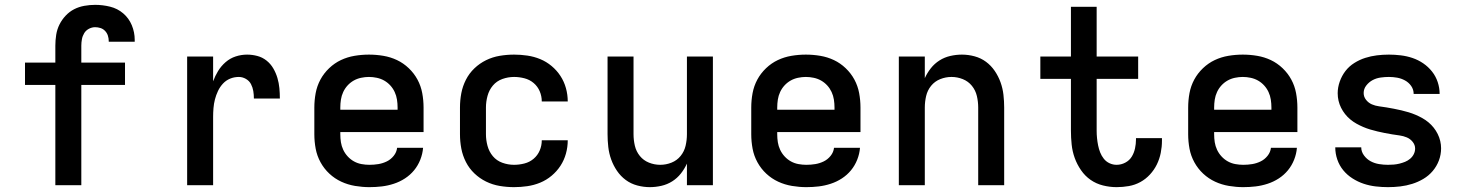

<svg xmlns="http://www.w3.org/2000/svg" viewBox="-20 -763 6040 791"><path d="M208 0V-413H83V-505H208V-575Q208 -597 211.5 -619.5Q215 -642 225 -662Q235 -682 250.5 -698.5Q266 -715 285.5 -725Q305 -735 327.5 -739Q350 -743 372 -743Q403 -743 433.5 -735.5Q464 -728 487.5 -708Q511 -688 523 -659Q535 -630 535 -599Q535 -597 535 -595Q535 -593 535 -591H428Q428 -592 428 -592.5Q428 -593 428 -594Q428 -605 424.5 -616Q421 -627 413 -635.5Q405 -644 394 -647.5Q383 -651 372 -651Q359 -651 346.5 -644.5Q334 -638 327 -626.5Q320 -615 317.5 -601.5Q315 -588 315 -575V-505H495V-413H315V0Z M751 0V-530H858V-428Q866 -450 878.5 -470.5Q891 -491 909.5 -507Q928 -523 951 -530.5Q974 -538 998 -538Q1019 -538 1040 -532.5Q1061 -527 1078 -513.5Q1095 -500 1106 -481Q1117 -462 1123 -441.5Q1129 -421 1131 -400Q1133 -379 1133 -357H1026Q1026 -373 1023.5 -388Q1021 -403 1014 -416.5Q1007 -430 993 -438Q979 -446 964 -446Q945 -446 928 -439Q911 -432 898.5 -418.5Q886 -405 878 -388Q870 -371 865.5 -353.5Q861 -336 859.5 -317.5Q858 -299 858 -281V0Z M1502 8Q1473 8 1443 3Q1413 -2 1386 -14.5Q1359 -27 1337 -47.5Q1315 -68 1300.5 -94.5Q1286 -121 1280.5 -150.5Q1275 -180 1275 -210V-320Q1275 -350 1280.5 -379.5Q1286 -409 1300 -435Q1314 -461 1336 -482Q1358 -503 1384.5 -515.5Q1411 -528 1440.5 -533Q1470 -538 1500 -538Q1530 -538 1559.5 -533Q1589 -528 1615.5 -515.5Q1642 -503 1664 -482Q1686 -461 1700 -435Q1714 -409 1719.5 -379.5Q1725 -350 1725 -320V-219H1382V-210Q1382 -193 1384.5 -177Q1387 -161 1394 -146Q1401 -131 1412.5 -118.5Q1424 -106 1438.5 -98Q1453 -90 1469.5 -87Q1486 -84 1502 -84Q1521 -84 1539 -87Q1557 -90 1573.5 -98Q1590 -106 1602 -121Q1614 -136 1616 -154H1723Q1721 -129 1711.5 -105Q1702 -81 1686 -61.5Q1670 -42 1648.5 -28Q1627 -14 1602.5 -6Q1578 2 1553 5Q1528 8 1502 8ZM1618 -311V-320Q1618 -336 1615.5 -352.5Q1613 -369 1606 -384Q1599 -399 1588 -411Q1577 -423 1563 -431Q1549 -439 1532.5 -442.5Q1516 -446 1500 -446Q1484 -446 1467.5 -442.5Q1451 -439 1437 -431Q1423 -423 1412 -411Q1401 -399 1394 -384Q1387 -369 1384.5 -352.5Q1382 -336 1382 -320V-311Z M2098 8Q2068 8 2038.5 3Q2009 -2 1982.5 -15Q1956 -28 1934.5 -48.5Q1913 -69 1899.5 -95.5Q1886 -122 1880.5 -151Q1875 -180 1875 -210V-320Q1875 -350 1880.5 -379Q1886 -408 1899.5 -434.5Q1913 -461 1934.5 -481.5Q1956 -502 1982.5 -515Q2009 -528 2038.5 -533Q2068 -538 2098 -538Q2125 -538 2152.5 -534Q2180 -530 2205.5 -519.5Q2231 -509 2252.5 -491Q2274 -473 2289 -450Q2304 -427 2311.5 -400Q2319 -373 2319 -345Q2319 -345 2319 -345Q2319 -345 2319 -345H2212Q2212 -345 2212 -345Q2212 -345 2212 -345Q2212 -367 2203.5 -387Q2195 -407 2178.5 -421Q2162 -435 2140.5 -440.5Q2119 -446 2098 -446Q2073 -446 2049.5 -437.5Q2026 -429 2010.5 -410.5Q1995 -392 1988.5 -368Q1982 -344 1982 -320V-210Q1982 -186 1988.5 -162Q1995 -138 2010.5 -119.5Q2026 -101 2049.5 -92.5Q2073 -84 2098 -84Q2119 -84 2140.5 -89.5Q2162 -95 2178.5 -109Q2195 -123 2203.5 -143Q2212 -163 2212 -185Q2212 -185 2212 -185Q2212 -185 2212 -185H2319Q2319 -185 2319 -185Q2319 -185 2319 -185Q2319 -157 2311.5 -130Q2304 -103 2289 -80Q2274 -57 2252.5 -39Q2231 -21 2205.5 -10.5Q2180 0 2152.5 4Q2125 8 2098 8Z M2657 8Q2631 8 2605 1Q2579 -6 2558 -21.5Q2537 -37 2522 -59Q2507 -81 2498 -106Q2489 -131 2486 -157.5Q2483 -184 2483 -210V-530H2590V-210Q2590 -186 2595.5 -162.5Q2601 -139 2616 -120.5Q2631 -102 2653.5 -93Q2676 -84 2700 -84Q2724 -84 2746.5 -93Q2769 -102 2784 -120.5Q2799 -139 2804.5 -162.5Q2810 -186 2810 -210V-530H2917V0H2810V-89Q2800 -67 2785 -48Q2770 -29 2749.5 -16Q2729 -3 2705 2.5Q2681 8 2657 8Z M3302 8Q3273 8 3243 3Q3213 -2 3186 -14.5Q3159 -27 3137 -47.5Q3115 -68 3100.5 -94.5Q3086 -121 3080.5 -150.5Q3075 -180 3075 -210V-320Q3075 -350 3080.5 -379.5Q3086 -409 3100 -435Q3114 -461 3136 -482Q3158 -503 3184.5 -515.5Q3211 -528 3240.5 -533Q3270 -538 3300 -538Q3330 -538 3359.5 -533Q3389 -528 3415.5 -515.5Q3442 -503 3464 -482Q3486 -461 3500 -435Q3514 -409 3519.5 -379.5Q3525 -350 3525 -320V-219H3182V-210Q3182 -193 3184.5 -177Q3187 -161 3194 -146Q3201 -131 3212.5 -118.5Q3224 -106 3238.5 -98Q3253 -90 3269.5 -87Q3286 -84 3302 -84Q3321 -84 3339 -87Q3357 -90 3373.5 -98Q3390 -106 3402 -121Q3414 -136 3416 -154H3523Q3521 -129 3511.5 -105Q3502 -81 3486 -61.5Q3470 -42 3448.5 -28Q3427 -14 3402.5 -6Q3378 2 3353 5Q3328 8 3302 8ZM3418 -311V-320Q3418 -336 3415.5 -352.5Q3413 -369 3406 -384Q3399 -399 3388 -411Q3377 -423 3363 -431Q3349 -439 3332.5 -442.5Q3316 -446 3300 -446Q3284 -446 3267.5 -442.5Q3251 -439 3237 -431Q3223 -423 3212 -411Q3201 -399 3194 -384Q3187 -369 3184.5 -352.5Q3182 -336 3182 -320V-311Z M3683 0V-530H3790V-441Q3800 -463 3815 -482Q3830 -501 3850.5 -514Q3871 -527 3895 -532.5Q3919 -538 3943 -538Q3969 -538 3995 -531Q4021 -524 4042 -508.5Q4063 -493 4078 -471Q4093 -449 4102 -424Q4111 -399 4114 -372.5Q4117 -346 4117 -320V0H4010V-320Q4010 -344 4004.5 -367.5Q3999 -391 3984 -409.5Q3969 -428 3946.5 -437Q3924 -446 3900 -446Q3876 -446 3853.5 -437Q3831 -428 3816 -409.5Q3801 -391 3795.5 -367.5Q3790 -344 3790 -320V0Z M4580 8Q4552 8 4524 1Q4496 -6 4473 -22Q4450 -38 4433.5 -62Q4417 -86 4407.5 -112.5Q4398 -139 4395 -167.5Q4392 -196 4392 -224V-438H4266V-530H4392V-735H4498V-530H4669V-438H4498V-224Q4498 -209 4499.5 -194Q4501 -179 4504 -164Q4507 -149 4512.5 -135Q4518 -121 4527.5 -109Q4537 -97 4551 -90.5Q4565 -84 4580 -84Q4599 -84 4616 -93Q4633 -102 4642.5 -117.5Q4652 -133 4656 -151.5Q4660 -170 4660 -188Q4660 -190 4660 -191Q4660 -192 4660 -194H4767Q4767 -191 4767 -188.5Q4767 -186 4767 -183Q4767 -158 4762 -133Q4757 -108 4746 -85.5Q4735 -63 4717.5 -44Q4700 -25 4678 -13Q4656 -1 4631 3.5Q4606 8 4580 8Z M5102 8Q5073 8 5043 3Q5013 -2 4986 -14.5Q4959 -27 4937 -47.5Q4915 -68 4900.5 -94.5Q4886 -121 4880.5 -150.5Q4875 -180 4875 -210V-320Q4875 -350 4880.5 -379.5Q4886 -409 4900 -435Q4914 -461 4936 -482Q4958 -503 4984.5 -515.5Q5011 -528 5040.5 -533Q5070 -538 5100 -538Q5130 -538 5159.5 -533Q5189 -528 5215.5 -515.5Q5242 -503 5264 -482Q5286 -461 5300 -435Q5314 -409 5319.5 -379.5Q5325 -350 5325 -320V-219H4982V-210Q4982 -193 4984.5 -177Q4987 -161 4994 -146Q5001 -131 5012.5 -118.5Q5024 -106 5038.5 -98Q5053 -90 5069.5 -87Q5086 -84 5102 -84Q5121 -84 5139 -87Q5157 -90 5173.5 -98Q5190 -106 5202 -121Q5214 -136 5216 -154H5323Q5321 -129 5311.5 -105Q5302 -81 5286 -61.5Q5270 -42 5248.5 -28Q5227 -14 5202.5 -6Q5178 2 5153 5Q5128 8 5102 8ZM5218 -311V-320Q5218 -336 5215.5 -352.5Q5213 -369 5206 -384Q5199 -399 5188 -411Q5177 -423 5163 -431Q5149 -439 5132.5 -442.5Q5116 -446 5100 -446Q5084 -446 5067.5 -442.5Q5051 -439 5037 -431Q5023 -423 5012 -411Q5001 -399 4994 -384Q4987 -369 4984.5 -352.5Q4982 -336 4982 -320V-311Z M5698 8Q5673 8 5647.5 5Q5622 2 5598 -6Q5574 -14 5552 -28Q5530 -42 5514 -61.5Q5498 -81 5489.5 -105.5Q5481 -130 5481 -156H5588Q5588 -138 5599.5 -122.5Q5611 -107 5627 -98.5Q5643 -90 5661.5 -87Q5680 -84 5698 -84Q5710 -84 5722 -85Q5734 -86 5746 -89Q5758 -92 5769 -96.5Q5780 -101 5789.5 -109Q5799 -117 5804.5 -128Q5810 -139 5810 -151Q5810 -166 5800 -178.5Q5790 -191 5775.5 -197Q5761 -203 5746 -205Q5731 -207 5715.5 -209.5Q5700 -212 5685 -215Q5670 -218 5655 -221.5Q5640 -225 5625 -229.5Q5610 -234 5596 -240Q5582 -246 5568.5 -253.5Q5555 -261 5543 -271Q5531 -281 5521.5 -293Q5512 -305 5505 -319Q5498 -333 5494.5 -348Q5491 -363 5491 -379Q5491 -403 5499.5 -427Q5508 -451 5523 -470.5Q5538 -490 5559.5 -503.5Q5581 -517 5604.5 -524.5Q5628 -532 5652.5 -535Q5677 -538 5702 -538Q5726 -538 5751 -535Q5776 -532 5799.5 -524Q5823 -516 5843.5 -502Q5864 -488 5879.5 -468.5Q5895 -449 5903 -425Q5911 -401 5911 -376H5804Q5804 -394 5794 -408.5Q5784 -423 5768.5 -431.5Q5753 -440 5736 -443Q5719 -446 5702 -446Q5685 -446 5667.5 -443.5Q5650 -441 5635 -433Q5620 -425 5609 -411Q5598 -397 5598 -380Q5598 -364 5608 -351.5Q5618 -339 5632 -333Q5646 -327 5661.5 -325Q5677 -323 5692 -320.5Q5707 -318 5722.5 -315Q5738 -312 5753 -308.5Q5768 -305 5783 -300.5Q5798 -296 5812 -290Q5826 -284 5839.5 -276.5Q5853 -269 5865 -259Q5877 -249 5886.5 -237Q5896 -225 5903 -211Q5910 -197 5913.5 -182Q5917 -167 5917 -152Q5917 -126 5908 -102Q5899 -78 5882.5 -58.5Q5866 -39 5844 -26Q5822 -13 5798 -5.5Q5774 2 5749 5Q5724 8 5698 8Z"/></svg>

Font: Iosevka Curly SmBdEx
Style: Regular
Weight: 600
Width: 7
Monospace: yes
Designer: Belleve Invis
Foundry: Belleve Invis
Version: Version 11.1.0; ttfautohint (v1.8.3)